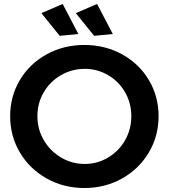

<svg xmlns="http://www.w3.org/2000/svg" viewBox="-20 -935 849 965"><path d="M777 -351Q777 -251 728 -168.5Q679 -86 593.5 -38Q508 10 404 10Q300 10 214.5 -38Q129 -86 80 -168.5Q31 -251 31 -351Q31 -451 80 -533Q129 -615 214.5 -662Q300 -709 404 -709Q508 -709 593.5 -662Q679 -615 728 -533Q777 -451 777 -351ZM168 -351Q168 -285 200.5 -230Q233 -175 287.5 -143Q342 -111 406 -111Q469 -111 523 -143Q577 -175 608.5 -230Q640 -285 640 -351Q640 -417 608.5 -471.5Q577 -526 523 -557.5Q469 -589 406 -589Q342 -589 287 -557.5Q232 -526 200 -471.5Q168 -417 168 -351ZM295 -915 374 -764 280 -755 188 -869ZM468 -915 547 -764 453 -755 361 -869Z"/></svg>

Font: Gontserrat Medium
Style: Regular
Weight: 500
Designer: Julieta Ulanovsky
Foundry: Julieta Ulanovsky
Version: Version 6.001